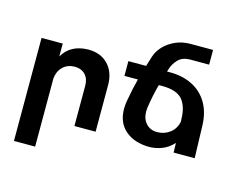

<svg xmlns="http://www.w3.org/2000/svg" viewBox="-128 -952 1620 1348"><g transform="rotate(15 682.0 -278.5)"><path d="M613 -338V0H459V-293Q459 -344 430.5 -373.5Q402 -403 353 -403Q301 -402 268 -369.5Q235 -337 230 -285V211H76V-538H230V-444Q286 -542 415 -544Q506 -544 559.5 -488Q613 -432 613 -338Z M1180 0 1178 -70Q1141 -29 1094.5 -11.5Q1048 6 1003 6Q895 5 829.5 -51Q764 -107 764 -209Q764 -232 769 -264Q786 -361 805 -431H707V-538H836L858 -609Q871 -652 905 -688Q939 -724 988.5 -746Q1038 -768 1096 -768H1261V-661H1120Q1067 -660 1036.5 -628.5Q1006 -597 994 -557L988 -538H1004Q1099 -539 1170.5 -503.5Q1242 -468 1282.5 -400Q1323 -332 1326 -236L1333 0ZM1173 -224 1172 -242Q1170 -334 1129 -382Q1088 -430 985 -431H957Q935 -352 922 -265Q919 -247 919 -230Q919 -176 949.5 -142.5Q980 -109 1030 -109Q1083 -109 1123 -140Q1163 -171 1173 -224Z"/></g></svg>

Font: Montserrat arm2 SemiBold
Style: Regular
Weight: 600
Designer: Julieta Ulanovsky
Foundry: Julieta Ulanovsky
Version: Version 6.000